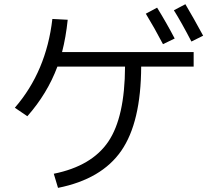

<svg xmlns="http://www.w3.org/2000/svg" viewBox="-20 -869 1040 929"><path d="M240.2 -28.3Q423.8 -65.4 503.9 -183.6Q584 -301.8 585 -546.9H257.8Q209 -416 112.3 -306.6L51.8 -347.7Q204.1 -523.4 233.4 -777.3L307.6 -773.4Q298.8 -688.5 280.3 -617.2H917V-546.9H663.1Q662.1 -277.3 566.9 -139.6Q471.7 -2 260.7 40ZM685.5 -802.7 740.2 -832Q788.1 -753.9 825.2 -682.6L768.6 -655.3Q726.6 -735.4 685.5 -802.7ZM821.3 -819.3 877 -848.6Q917 -781.2 962.9 -696.3L906.2 -668Q856.4 -763.7 821.3 -819.3Z"/></svg>

Font: Mgen+ 1c regular
Style: Regular
Weight: 400
Designer: [Source Han Sans]
Ryoko NISHIZUKA  (kana & ideographs); Paul D. Hunt (Latin, Greek & Cyrillic); Wenlong ZHANG  (bopomofo
Version: Version 1.059.20150602